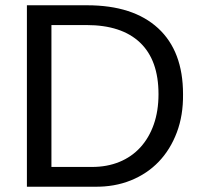

<svg xmlns="http://www.w3.org/2000/svg" viewBox="-20 -708 762 728"><path d="M674 -351Q675 -271 650.5 -206Q626 -141 582 -95Q538 -49 476 -24Q414 1 339 0H82V-688H310Q485 -688 579.5 -601Q674 -514 674 -351ZM581 -351Q581 -480 511 -546.5Q441 -613 308 -613H175V-75H329Q386 -75 432.5 -94Q479 -113 512 -149Q545 -185 563 -236Q581 -287 581 -351Z"/></svg>

Font: Libra Sans
Style: Regular
Weight: 400
Foundry: Context Ltd
Version: Version 1.000; ttfautohint (v1.3)